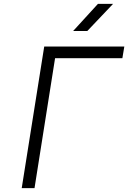

<svg xmlns="http://www.w3.org/2000/svg" viewBox="-20 -970 661 990"><path d="M92 0 208 -730H621L611 -670H264L158 0ZM357 -810 485 -950H563L430 -810Z"/></svg>

Font: NKDuy Mono ExtraLight
Style: Italic
Weight: 200
Italic angle: -9°
Monospace: yes
Designer: NKDuy
Foundry: NKDuy
Version: Version 2.251; ttfautohint (v1.8.4.7-5d5b)